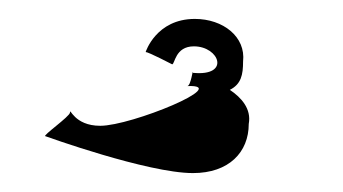

<svg xmlns="http://www.w3.org/2000/svg" viewBox="-20 -707 363 203"><path d="M28 -563C28 -563 136 -524 184 -524C222 -524 243 -546 243 -576C246 -592 235 -604 223 -612C235 -618 237 -628 237 -642C240 -668 216 -687 186 -687C145 -687 134 -652 134 -652C137 -652 162 -639 162 -639C165 -639 165 -658 185 -658C212 -658 224 -626 184 -630C184 -636 182 -616 178 -616C226 -618 119 -574 86 -574C58 -574 54 -594 54 -588C54 -584 24 -563 28 -563Z"/></svg>

Font: Ampere
Style: SCSuCnd
Weight: 400
Version: Version 1